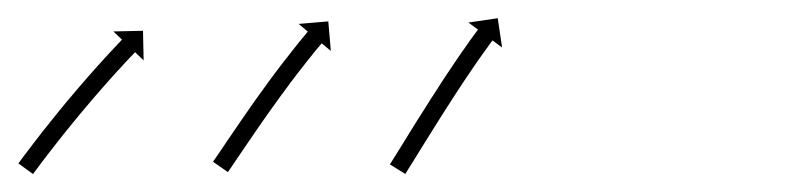

<svg xmlns="http://www.w3.org/2000/svg" viewBox="-22 -174 883 212"><path d="M-0.5 4.8C-0.9 5.3 -1.3 5.8 -1.7 6.4L14.5 18.2C14.8 17.7 15.2 17.2 15.6 16.6C16.7 15.1 17.8 13.6 19 12.1L18.9 12.1L18.9 12.2C20.7 9.8 22.4 7.5 24.1 5.2L24.1 5.2L24.1 5.2C26.4 2.2 28.7 -0.7 30.9 -3.7L30.9 -3.7L30.9 -3.7C33.6 -7.2 36.4 -10.7 39.1 -14.2L39.1 -14.2L39.1 -14.2C42.1 -18.1 45.2 -22 48.3 -25.9L48.3 -25.9L48.3 -25.9C51.6 -30 54.9 -34.1 58.3 -38.2L58.3 -38.2L58.3 -38.2C61.7 -42.4 65.2 -46.7 68.7 -50.9L68.7 -50.9L68.7 -50.8C72.2 -55 75.7 -59.2 79.3 -63.4L79.3 -63.4L79.3 -63.4C82.7 -67.4 86.2 -71.4 89.7 -75.4L89.7 -75.4L89.7 -75.4C92.9 -79.1 96.2 -82.8 99.5 -86.5L99.5 -86.5L99.5 -86.5C102.4 -89.8 105.4 -93.1 108.4 -96.4L108.4 -96.3L108.4 -96.3C110.9 -99.1 113.5 -101.9 116 -104.6L116 -104.6L116 -104.6C118 -106.7 120 -108.8 121.9 -110.9L121.9 -110.9L121.9 -110.9C123.2 -112.3 124.5 -113.6 125.8 -114.9L125.8 -114.9L125.8 -114.9C126.2 -115.4 126.7 -115.9 127.1 -116.4L136.6 -107.3L135.9 -140L103.2 -139.3L112.7 -130.2C112.2 -129.7 111.8 -129.2 111.3 -128.8L111.3 -128.8L111.3 -128.7C110 -127.4 108.7 -126 107.4 -124.7L107.4 -124.6L107.4 -124.6C105.4 -122.5 103.4 -120.4 101.4 -118.2L101.4 -118.2L101.4 -118.2C98.8 -115.4 96.2 -112.6 93.7 -109.9L93.6 -109.8L93.6 -109.8C90.6 -106.5 87.6 -103.2 84.6 -99.8L84.6 -99.8L84.6 -99.8C81.2 -96.1 77.9 -92.3 74.6 -88.6L74.6 -88.6L74.6 -88.5C71.1 -84.5 67.6 -80.5 64.1 -76.4L64.1 -76.4L64.1 -76.4C60.5 -72.2 56.9 -67.9 53.4 -63.7L53.4 -63.7L53.3 -63.7C49.8 -59.4 46.3 -55.2 42.8 -50.9L42.8 -50.9L42.8 -50.9C39.4 -46.7 36 -42.5 32.7 -38.4L32.7 -38.4L32.7 -38.3C29.5 -34.4 26.4 -30.5 23.3 -26.6L23.3 -26.6L23.3 -26.5C20.6 -23 17.8 -19.5 15.1 -15.9L15.1 -15.9L15.1 -15.9C12.8 -12.9 10.5 -9.9 8.2 -6.8L8.2 -6.8L8.2 -6.8C6.4 -4.5 4.6 -2.1 2.9 0.2L2.9 0.2L2.9 0.2C1.8 1.7 0.6 3.2 -0.5 4.8ZM214.3 3C213.9 3.5 213.6 4.1 213.2 4.6L229.6 16C230 15.4 230.4 14.9 230.8 14.3L230.8 14.3L230.8 14.3C231.8 12.8 232.9 11.2 234 9.7L234 9.7L234 9.7C235.6 7.2 237.3 4.8 238.9 2.4C241 -0.7 243.2 -3.8 245.3 -7C247.8 -10.6 250.3 -14.3 252.8 -18L252.8 -18L252.8 -18C255.6 -22.1 258.4 -26.2 261.2 -30.3L261.2 -30.3L261.2 -30.3C264.2 -34.7 267.3 -39 270.3 -43.4L270.3 -43.4L270.3 -43.4C273.4 -47.8 276.6 -52.3 279.8 -56.8L279.8 -56.8L279.8 -56.7C282.9 -61.2 286.2 -65.6 289.4 -70.1L289.4 -70L289.4 -70C292.5 -74.3 295.7 -78.5 298.8 -82.8L298.8 -82.8L298.8 -82.8C301.8 -86.7 304.8 -90.7 307.8 -94.6L307.8 -94.6L307.8 -94.6C310.5 -98.1 313.2 -101.6 316 -105L316 -105L315.9 -105C318.3 -107.9 320.6 -110.9 323 -113.8L323 -113.8L322.9 -113.8C324.8 -116 326.6 -118.2 328.4 -120.5L328.4 -120.4L328.4 -120.4C329.6 -121.9 330.8 -123.3 332 -124.7L332 -124.7L332 -124.7C332.4 -125.2 332.8 -125.7 333.2 -126.2L343.3 -117.8L340.5 -150.4L307.8 -147.6L317.9 -139.1C317.5 -138.6 317.1 -138.1 316.6 -137.6L316.6 -137.5L316.6 -137.5C315.4 -136.1 314.2 -134.6 313 -133.2L313 -133.2L313 -133.2C311.1 -130.9 309.3 -128.6 307.4 -126.4L307.4 -126.4L307.4 -126.3C305 -123.4 302.6 -120.4 300.3 -117.5L300.3 -117.4L300.3 -117.4C297.5 -113.9 294.7 -110.4 292 -106.8L292 -106.8L291.9 -106.8C288.9 -102.8 285.9 -98.8 282.8 -94.8L282.8 -94.8L282.8 -94.8C279.6 -90.5 276.4 -86.2 273.2 -81.9L273.2 -81.9L273.2 -81.8C270 -77.4 266.7 -72.9 263.5 -68.4L263.5 -68.4L263.5 -68.4C260.3 -63.9 257.1 -59.4 253.9 -54.9L253.9 -54.8L253.9 -54.8C250.8 -50.4 247.8 -46.1 244.8 -41.7L244.7 -41.7L244.7 -41.6C241.9 -37.5 239.1 -33.4 236.3 -29.3L236.3 -29.3L236.3 -29.3C233.7 -25.6 231.2 -21.9 228.7 -18.2C226.6 -15.1 224.5 -11.9 222.4 -8.8C220.7 -6.4 219.1 -4 217.5 -1.6L217.5 -1.6L217.5 -1.6C216.4 -0.1 215.4 1.4 214.3 3L214.3 3ZM409.6 5.8C409.2 6.3 408.9 6.9 408.5 7.5L425.5 18.1C425.8 17.5 426.2 17 426.6 16.4C427.5 14.8 428.5 13.2 429.5 11.6C431.1 9.1 432.6 6.7 434.2 4.2C436.2 1 438.1 -2.2 440.1 -5.4C442.5 -9.2 444.9 -13 447.2 -16.8C449.8 -21 452.5 -25.2 455.1 -29.5L455.1 -29.5L455.1 -29.5C457.9 -34 460.8 -38.5 463.6 -43L463.6 -43L463.6 -43C466.5 -47.6 469.5 -52.2 472.4 -56.9L472.4 -56.8L472.4 -56.8C475.3 -61.5 478.3 -66.1 481.3 -70.7L481.3 -70.7L481.3 -70.6C484.2 -75.1 487.1 -79.5 490 -83.9L490 -83.9L490 -83.9C492.8 -88 495.5 -92.1 498.3 -96.2L498.3 -96.2L498.3 -96.2C500.8 -99.9 503.3 -103.5 505.8 -107.2L505.8 -107.2L505.8 -107.1C508 -110.2 510.1 -113.3 512.3 -116.3L512.3 -116.3L512.3 -116.3C514 -118.6 515.7 -121 517.4 -123.3L517.4 -123.3L517.3 -123.3C518.4 -124.8 519.5 -126.3 520.6 -127.8L520.6 -127.8L520.6 -127.8C521 -128.3 521.4 -128.8 521.8 -129.4L532.4 -121.5L527.6 -153.9L495.2 -149.1L505.8 -141.3C505.4 -140.7 505 -140.2 504.6 -139.7L504.6 -139.7L504.6 -139.7C503.4 -138.1 502.3 -136.6 501.2 -135.1L501.2 -135.1L501.2 -135.1C499.5 -132.7 497.8 -130.3 496 -128L496 -127.9L496 -127.9C493.8 -124.8 491.6 -121.7 489.5 -118.6L489.4 -118.6L489.4 -118.6C486.9 -114.9 484.3 -111.2 481.8 -107.5L481.8 -107.5L481.8 -107.5C479 -103.3 476.2 -99.2 473.4 -95L473.4 -95L473.4 -95C470.4 -90.5 467.5 -86.1 464.5 -81.6L464.5 -81.6L464.5 -81.5C461.5 -76.9 458.5 -72.3 455.6 -67.6L455.5 -67.6L455.5 -67.6C452.6 -63 449.6 -58.3 446.7 -53.6L446.7 -53.6L446.7 -53.6C443.8 -49.1 441 -44.6 438.1 -40.1L438.1 -40.1L438.1 -40.1C435.5 -35.8 432.9 -31.6 430.2 -27.4C427.9 -23.6 425.5 -19.8 423.2 -16C421.2 -12.8 419.2 -9.6 417.2 -6.4C415.6 -3.9 414.1 -1.4 412.6 1C411.6 2.6 410.6 4.2 409.6 5.8Z"/></svg>

Font: FRB American Cursive Just Arrows Extralight
Style: Italic
Weight: 200
Italic angle: -25°
Version: Version 2.0;Modular Font Editor K font №1